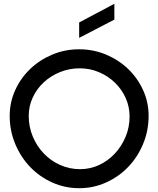

<svg xmlns="http://www.w3.org/2000/svg" viewBox="-20 -974 830 1009"><path d="M581 -954V-871L396 -775V-856ZM661 -362Q661 -414 640 -460Q619 -506 583 -540.5Q547 -575 499.5 -595Q452 -615 399 -615Q344 -615 295 -595Q246 -575 209.5 -541Q173 -507 152 -461.5Q131 -416 131 -365Q131 -307 152.5 -256Q174 -205 210.5 -167Q247 -129 296 -107Q345 -85 401 -85Q454 -85 501 -107Q548 -129 583.5 -167Q619 -205 640 -255Q661 -305 661 -362ZM761 -365Q761 -287 732 -217.5Q703 -148 653.5 -96.5Q604 -45 537.5 -15Q471 15 396 15Q321 15 254.5 -15Q188 -45 138.5 -96.5Q89 -148 60 -217.5Q31 -287 31 -365Q31 -437 60 -500.5Q89 -564 138.5 -611.5Q188 -659 254.5 -687Q321 -715 396 -715Q471 -715 537.5 -687Q604 -659 653.5 -611.5Q703 -564 732 -500.5Q761 -437 761 -365Z"/></svg>

Font: Railway
Style: Regular
Weight: 400
Version: 1.000